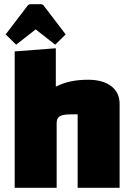

<svg xmlns="http://www.w3.org/2000/svg" viewBox="-20 -895 635 915"><path d="M50 -650 246 -665V-482Q309 -515 400 -515Q470 -515 510 -484.5Q550 -454 550 -400V0H350V-350H319Q280 -350 265 -341Q250 -332 250 -308V0H50ZM7 -731 110 -866Q116 -875 126 -875H174Q184 -875 190 -866L293 -731L243 -682L150 -755L57 -682Z"/></svg>

Font: Changa ExtraBold
Style: Regular
Weight: 800
Designer: Eduardo Rodriguez Tunni
Foundry: Eduardo Rodriguez Tunni
Version: Version 2.002; ttfautohint (v1.5) -l 8 -r 50 -G 220 -x 14 -H